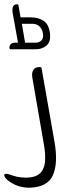

<svg xmlns="http://www.w3.org/2000/svg" viewBox="-36 -662 294 896"><path d="M9 -436 8 -438Q7 -447 13.5 -455Q20 -463 37 -463H48L23 -602Q17 -642 44 -642H46Q50 -642 50 -638L60 -581H106Q144 -581 168 -564.5Q192 -548 197 -507Q202 -467 181 -449.5Q160 -432 131 -432H13Q9 -432 9 -436ZM115 -551H66L81 -463H131Q147 -463 157.5 -473.5Q168 -484 164 -507Q161 -527 148 -539Q135 -551 115 -551ZM158 -344 218 -2Q236 99 211 155.5Q186 212 101 214Q78 214 56 208Q34 202 14 189Q-9 175 -15 161Q-20 149 -7 149Q-4 149 4 151Q27 159 44.5 163Q62 167 87 167Q131 166 151 146.5Q171 127 174 92.5Q177 58 169 13L115 -299Q111 -322 119.5 -335.5Q128 -349 147 -349H152Q157 -349 158 -344Z"/></svg>

Font: Zain Light
Style: Italic
Weight: 300
Italic angle: -10°
Designer: Zain,Boutros
Foundry: Mobile Telecommunications Company (Zain), 2024
Version: Version 1.51; ttfautohint (v1.8.4)